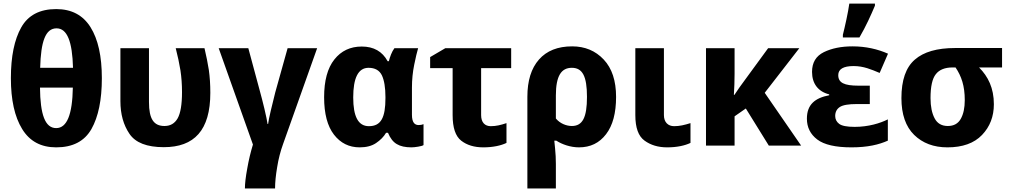

<svg xmlns="http://www.w3.org/2000/svg" viewBox="-20 -816 5658 1076"><path d="M550.8 -377.9C550.8 -500.5 529.8 -595.7 487.3 -663.6C444.8 -731.4 380.9 -765.1 294.9 -765.1C203.1 -765.1 137.7 -731 99.1 -662.6C60.5 -594.2 41 -499.5 41 -377.9C41 -256.3 62 -161.6 104 -93.3C146 -24.4 209.5 9.8 294.9 9.8C387.7 9.8 453.6 -24.4 492.7 -93.3C531.2 -161.6 550.8 -256.3 550.8 -377.9ZM294.9 -98.1C232.4 -98.1 205.6 -174.3 204.1 -325.2H388.2C385.7 -173.8 355 -98.1 294.9 -98.1ZM296.9 -657.2C356.9 -657.2 385.3 -582.5 389.2 -436H205.1C209 -582.5 234.4 -657.2 296.9 -657.2Z M897.9 8.8C1068.4 8.8 1158.7 -85.4 1158.7 -295.9C1158.7 -342.8 1155.8 -385.3 1150.4 -423.8C1144.5 -461.9 1136.2 -502.4 1126 -545.9H964.8C976.1 -502 984.9 -460.4 991.2 -421.9C997.1 -383.3 1000 -342.3 1000 -299.8C1000 -230.5 991.7 -181.6 975.6 -152.8C959 -124 934.6 -109.9 901.9 -109.9C841.8 -109.9 814.9 -148.9 814.9 -244.1V-545.9H654.8V-249C654.8 -176.3 671.9 -115.2 705.6 -65.9C739.3 -16.1 803.2 8.8 897.9 8.8Z M1591.8 -545.9 1522.5 -297.9C1514.2 -264.6 1505.9 -231 1497.6 -196.3C1489.3 -161.6 1484.4 -136.2 1482.4 -121.1H1479.5C1477.1 -138.2 1471.2 -166.5 1461.9 -206.1C1452.6 -245.6 1443.8 -278.3 1436.5 -305.2L1371.6 -545.9H1205.6L1397.5 -5.9C1384.8 35.6 1374 80.1 1365.7 127.9C1356.9 175.3 1352.5 212.9 1352.5 240.2H1521.5C1521.5 206.5 1525.4 167 1533.2 121.1C1540.5 74.7 1551.8 31.7 1566.4 -8.8L1757.3 -545.9Z M2047.4 -108.9C1987.3 -108.9 1959.5 -163.1 1959.5 -270C1959.5 -377.9 1986.8 -436 2045.4 -436C2081.5 -436 2106.4 -421.9 2120.1 -394C2133.3 -366.2 2140.1 -325.2 2140.1 -272V-266.1C2140.1 -156.7 2115.2 -108.9 2047.4 -108.9ZM1995.6 9.8C2032.7 9.8 2063.5 2 2087.4 -14.2C2111.3 -30.3 2130.4 -49.3 2143.6 -71.8H2154.3C2167 -41 2183.6 -20 2204.1 -8.3C2224.1 3.9 2251.5 9.8 2286.1 9.8C2296.4 9.8 2308.6 8.3 2323.7 5.9C2338.9 3.4 2348.6 0.5 2353.5 -2.9V-120.1C2345.2 -116.7 2336.4 -115.2 2326.2 -115.2C2305.2 -115.2 2288.6 -127.9 2288.6 -172.9V-325.2C2288.6 -369.6 2293 -412.6 2301.3 -453.1C2309.6 -493.7 2316.9 -524.9 2323.2 -545.9H2190.4C2175.3 -525.9 2165 -496.1 2159.2 -473.1H2152.3C2122.6 -527.8 2074.2 -555.2 2007.3 -555.2C1943.4 -555.2 1892.1 -531.2 1854 -482.9C1815.4 -434.6 1796.4 -363.8 1796.4 -271C1796.4 -178.7 1814.9 -108.9 1851.6 -61.5C1888.2 -14.2 1936 9.8 1995.6 9.8Z M2475.6 -545.9 2390.6 -496.1V-434.1H2516.6V-170.9C2516.6 -100.1 2532.7 -52.7 2564.5 -27.8C2596.2 -2.9 2637.7 9.8 2688.5 9.8C2741.7 9.8 2787.6 0 2818.4 -15.1V-126C2787.6 -115.7 2761.2 -108.9 2730.5 -108.9C2697.3 -108.9 2676.3 -129.9 2676.3 -170.9V-434.1H2844.7V-545.9Z M3184.6 -436C3244.6 -436 3269.5 -388.7 3269.5 -272.9C3269.5 -157.2 3244.6 -109.9 3184.6 -109.9C3153.8 -109.9 3118.2 -124 3095.2 -151.9V-280.8C3095.2 -391.6 3126 -436 3184.6 -436ZM3432.6 -272.9C3432.6 -363.3 3409.7 -433.1 3363.3 -482.4C3316.9 -531.7 3257.8 -556.2 3186.5 -556.2C3106 -556.2 3043.9 -531.7 3000.5 -482.4C2957 -433.1 2935.5 -363.3 2935.5 -273.9V240.2H3095.2V103C3095.2 74.2 3093.8 45.4 3090.8 16.1L3086.4 -27.8H3097.7C3129.4 -6.8 3177.7 9.8 3224.6 9.8C3288.6 9.8 3338.9 -14.6 3376.5 -64C3414.1 -112.8 3432.6 -182.6 3432.6 -272.9Z M3540.5 -545.9V-170.9C3540.5 -100.1 3557.6 -52.7 3592.3 -27.8C3626.5 -2.9 3668.5 9.8 3718.8 9.8C3773.4 9.8 3817.9 0 3849.6 -15.1V-126C3816.4 -115.7 3789.6 -108.9 3757.8 -108.9C3725.1 -108.9 3700.7 -129.9 3700.7 -170.9V-545.9Z M4284.7 -545.9 4154.8 -368.2C4133.3 -338.9 4113.3 -312 4095.7 -284.2H4092.8C4095.2 -322.8 4096.7 -363.3 4096.7 -402.8V-545.9H3936.5V0H4096.7V-164.1L4159.7 -208L4288.6 0H4469.7L4265.6 -295.9L4459.5 -545.9Z M4791.5 -335.9C4710.9 -335.9 4677.7 -352.1 4677.7 -395C4677.7 -428.7 4706.5 -445.8 4763.7 -445.8C4819.8 -445.8 4862.8 -426.8 4909.7 -407.2L4956.5 -515.1C4899.4 -540.5 4832.5 -556.2 4757.8 -556.2C4694.8 -556.2 4641.6 -545.4 4597.2 -523.9C4552.7 -502 4530.8 -465.3 4530.8 -413.1C4530.8 -347.2 4564.9 -302.7 4627 -287.1V-282.2C4548.3 -267.1 4502 -231 4502 -150.9C4502 -102.5 4521.5 -63.5 4560.1 -34.2C4598.6 -4.9 4662.6 9.8 4752 9.8C4843.8 9.8 4906.7 -5.9 4955.6 -27.8V-147C4913.1 -125.5 4847.2 -105 4769.5 -105C4726.1 -105 4697.3 -110.8 4682.6 -122.1C4668 -133.3 4660.6 -147.9 4660.6 -166C4660.6 -188 4669.4 -205.1 4686.5 -216.3C4703.6 -227.5 4735.4 -232.9 4782.7 -232.9H4854.5V-335.9ZM4796.4 -606C4833 -668.5 4861.3 -731.9 4883.3 -784.2V-795.9H4739.7C4732.9 -746.1 4715.3 -667 4703.6 -621.1V-606Z M5549.8 -231.9C5549.8 -322.3 5517.6 -387.2 5466.8 -438H5595.7V-546.9H5332.5C5231.9 -546.9 5156.7 -525.4 5106.9 -481.9C5056.6 -438.5 5031.7 -366.7 5031.7 -266.1C5031.7 -175.3 5055.7 -106.4 5103 -60.1C5150.4 -13.7 5212.4 9.8 5289.6 9.8C5374 9.8 5439 -13.2 5483.4 -59.6C5527.8 -106 5549.8 -163.1 5549.8 -231.9ZM5194.8 -266.1C5194.8 -330.6 5204.6 -375.5 5224.6 -400.4C5244.1 -425.3 5275.4 -438 5317.9 -438H5335C5368.2 -388.7 5386.7 -335 5386.7 -254.9C5386.7 -211.4 5379.4 -176.8 5364.3 -149.9C5349.1 -123 5325.2 -109.9 5291.5 -109.9C5257.8 -109.9 5232.9 -124 5217.8 -152.8C5202.6 -181.6 5194.8 -219.2 5194.8 -266.1Z"/></svg>

Font: Avrile Sans
Style: Bold
Weight: 700
Designer: Monotype Design Team, Google (font), Stefan Peev (BGR Cyrillic), Cristiano Sobral (main changes)
Foundry: The Avrile Sans Project Authors
Version: Version 3.110